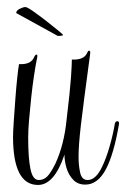

<svg xmlns="http://www.w3.org/2000/svg" viewBox="-20 -523 358 545"><path d="M88 2Q17 2 17 -135Q17 -148 19 -177.5Q21 -207 23.5 -241Q26 -275 29 -303Q32 -331 34 -341Q68 -339 77 -361Q80 -368 84 -368Q86 -368 86 -365Q86 -361 85 -357Q81 -338 76.5 -308Q72 -278 68.5 -245Q65 -212 62.5 -182.5Q60 -153 60 -133Q60 -74 66.5 -43Q73 -12 90 -12Q104 -12 114 -22Q124 -32 137 -58Q162 -112 169 -183Q179 -266 181.5 -303.5Q184 -341 184 -354Q219 -352 228 -374Q230 -379 233 -379Q237 -379 236 -371Q226 -296 219.5 -247Q213 -198 209.5 -167Q206 -136 204.5 -115.5Q203 -95 203 -77Q203 -54 207.5 -33Q212 -12 229 -12Q252 -12 270 -50Q282 -75 291.5 -108.5Q301 -142 306 -172Q308 -179 313 -179Q318 -179 318 -172Q303 -84 280 -41.5Q257 1 222 1Q201 1 188 -12.5Q175 -26 169 -45.5Q163 -65 163 -84Q134 2 88 2ZM144 -421 26 -486Q26 -493 36 -498Q46 -503 52 -503Q57 -503 73.5 -491.5Q90 -480 110 -464.5Q130 -449 144.5 -437Q159 -425 159 -424Q159 -421 144 -421Z"/></svg>

Font: Updock
Style: Regular
Weight: 400
Designer: Robert E. Leuschke
Foundry: Robert E. Leuschke
Version: Version 1.010; ttfautohint (v1.8.4.7-5d5b)